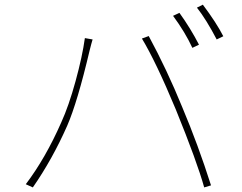

<svg xmlns="http://www.w3.org/2000/svg" viewBox="-20 -816 1040 825"><path d="M723.6 -748 751 -760.7Q798.8 -694.3 835 -624L806.6 -610.4Q775.4 -677.7 723.6 -748ZM826.2 -783.2 851.6 -795.9Q910.2 -717.8 939.5 -660.2L911.1 -646.5Q866.2 -732.4 826.2 -783.2ZM243.2 -290Q275.4 -360.4 304.7 -467.3Q334 -574.2 344.7 -652.3L377.9 -646.5Q373 -630.9 365.2 -599.6Q312.5 -376 268.6 -275.4Q205.1 -131.8 121.1 -10.7L90.8 -24.4Q175.8 -136.7 243.2 -290ZM735.4 -345.7Q650.4 -549.8 589.8 -650.4L619.1 -661.1Q697.3 -516.6 762.7 -356.4Q831.1 -194.3 886.7 -19.5L857.4 -10.7Q827.1 -120.1 735.4 -345.7Z"/></svg>

Font: Gen Shin Gothic Monospace ExtraLight
Style: Regular
Weight: 200
Designer: [Source Han Sans]
Ryoko NISHIZUKA  (kana & ideographs); Paul D. Hunt (Latin, Greek & Cyrillic); Wenlong ZHANG  (bopomofo
Version: Version 1.002.20150607